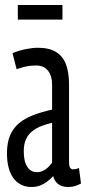

<svg xmlns="http://www.w3.org/2000/svg" viewBox="-20 -737 344 767"><path d="M7.8 -124Q7.8 -167.5 20.6 -197Q33.5 -226.6 57.6 -246.1Q81.8 -265.6 114.9 -277.9Q148.1 -290.3 188.1 -299.1V-398.1Q188.1 -435.1 171.1 -455.3Q154.2 -475.4 124 -475.4Q115.6 -475.4 104 -474.4Q92.4 -473.4 78.2 -470.1Q64.1 -466.7 46.3 -460.5L30 -524.6Q56.1 -535.5 83 -540.8Q109.9 -546.2 131.5 -546.2Q177.1 -546.2 204.3 -529.1Q231.6 -512 243.7 -479.6Q255.8 -447.2 255.8 -400.5V-90.6Q255.8 -73.2 260.2 -66.8Q264.6 -60.5 271.7 -60.5Q277.1 -60.5 283.1 -61.6Q289.2 -62.8 295.4 -66.2L303.6 -4Q292.4 2.3 280.1 6.1Q267.9 10 251.9 10Q227 10 212.2 -1.8Q197.4 -13.5 192.4 -33.5Q180.2 -20.5 167 -10.6Q153.8 -0.8 139.1 4.6Q124.4 10 105.5 10Q81.2 10 62.7 0Q44.2 -10 32 -27.7Q19.8 -45.5 13.8 -70.1Q7.8 -94.7 7.8 -124ZM74.9 -132.7Q74.9 -91.8 89 -70.5Q103.2 -49.3 126.8 -49.3Q140.8 -49.3 152.3 -54.9Q163.7 -60.5 172.8 -69.4Q181.9 -78.4 188.1 -87.3V-246.6Q166.6 -241.5 146.5 -233.9Q126.3 -226.3 109.9 -213.6Q93.4 -201 84.2 -181.5Q74.9 -162.1 74.9 -132.7ZM51.2 -658.7V-717.1H229.5V-658.7Z"/></svg>

Font: Georama ExtraCondensed Thin
Style: Regular
Weight: 100
Width: 2
Designer: Jean-Baptiste Levee
Foundry: Production Type
Version: Version 1.001